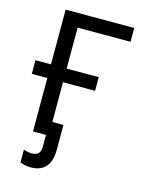

<svg xmlns="http://www.w3.org/2000/svg" viewBox="-133 -801 865 1087"><g transform="rotate(15 300.0 -257.0)"><path d="M206 -633V-393H394V-313H206V-80H271V65Q271 200 152 200Q122 200 91 188V113Q116 122 141 122Q190 122 190 69V0H114V-313H23V-393H114V-714H516V-633Z"/></g></svg>

Font: Noto Sans Mono UI
Style: Regular
Weight: 400
Monospace: yes
Designer: Monotype Design team
Foundry: Monotype Imaging Inc.
Version: Version 1.000